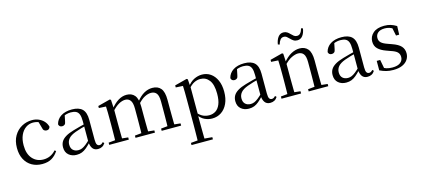

<svg xmlns="http://www.w3.org/2000/svg" viewBox="-73 -1414 5086 2320"><g transform="rotate(-15 2469.5 -254.0)"><path d="M296.6 14.6Q223.8 14.6 167.8 -17.1Q111.8 -48.8 80.1 -108.5Q48.4 -168.3 48.4 -251.4Q48.4 -340.7 85.2 -403.2Q121.9 -465.8 181.5 -498.2Q241 -530.6 309.8 -530.6Q354.5 -530.6 392.7 -514.4Q430.9 -498.1 457.7 -468.8Q484.5 -439.5 495.2 -399.3Q486.3 -364.4 452.7 -364.4Q432 -364.4 419.6 -375.7Q407.1 -386.9 402.7 -413.5L377.7 -501.6L427.8 -461.9Q397.5 -482.4 370.4 -490.6Q343.3 -498.8 315 -498.8Q263.9 -498.8 222.9 -469.9Q182 -441 158.5 -388.2Q134.9 -335.4 134.9 -261.5Q134.9 -153.9 187.9 -94.5Q240.8 -35 325.2 -35Q370 -35 408.9 -52.7Q447.9 -70.3 480.8 -106.9L496.6 -93.9Q463.6 -42.3 415.9 -13.8Q368.2 14.6 296.6 14.6Z M726.7 14.6Q667.5 14.6 628.1 -19.1Q588.6 -52.8 588.6 -115.1Q588.6 -153.9 605.8 -184.3Q622.9 -214.6 662.4 -239Q701.9 -263.5 767.9 -282.3Q809.8 -294.9 855.8 -306.7Q901.8 -318.5 941.8 -327.7V-303.3Q901.8 -293.3 860.7 -281.5Q819.6 -269.7 785.6 -257Q722.3 -233.6 695.6 -201.7Q668.9 -169.7 668.9 -128.2Q668.9 -81.6 694.5 -58Q720.2 -34.4 762.1 -34.4Q784.6 -34.4 806.6 -43.3Q828.6 -52.2 856.7 -74.2Q884.7 -96.3 922.8 -134.4L931.5 -87.1H907.9Q876.7 -53.7 849.5 -31.1Q822.2 -8.4 793.1 3.1Q764 14.6 726.7 14.6ZM993.8 13.6Q949.1 13.6 926.8 -16.6Q904.5 -46.7 901.2 -99.7V-103.3V-359Q901.2 -415 889.1 -445.3Q876.9 -475.6 851.7 -487.6Q826.6 -499.6 787 -499.6Q758.3 -499.6 729.1 -491.4Q699.9 -483.2 666.7 -464.7L710.2 -491.9L693.8 -412.7Q690.2 -386 677.7 -375.2Q665.1 -364.3 646.4 -364.3Q610.2 -364.3 602.5 -399.7Q617.4 -461 671.1 -495.8Q724.8 -530.6 809.2 -530.6Q896.5 -530.6 938.8 -489.2Q981 -447.8 981 -354.6V-107.7Q981 -60.8 992.1 -44.2Q1003.1 -27.5 1023.4 -27.5Q1036 -27.5 1046 -33.2Q1056 -38.8 1068.4 -52.1L1084.1 -36.7Q1068.2 -10.7 1045.6 1.4Q1023 13.6 993.8 13.6Z M1135.7 0V-27.8L1244.4 -38.6H1276.8L1380.7 -27.8V0ZM1217.9 0Q1219.1 -24.4 1219.6 -65.3Q1220.1 -106.3 1220.6 -150.7Q1221.1 -195.1 1221.1 -228.5V-290.4Q1221.1 -341 1220.6 -380.9Q1220.1 -420.7 1217.9 -457.7L1129.8 -462.6V-487.9L1283.9 -528L1296.9 -519.8L1303.3 -406.1V-403.1V-228.5Q1303.3 -195.1 1303.8 -150.7Q1304.3 -106.3 1304.8 -65.3Q1305.3 -24.4 1306.3 0ZM1464.5 0V-27.8L1571.6 -38.6H1605L1707.6 -27.8V0ZM1546.2 0Q1547.4 -24.4 1547.9 -64.8Q1548.4 -105.3 1548.9 -149.7Q1549.4 -194.1 1549.4 -228.5V-342.2Q1549.4 -416 1525.8 -446.4Q1502.2 -476.7 1462.3 -476.7Q1424.5 -476.7 1381.1 -452.8Q1337.8 -428.8 1286.4 -370.6L1277.1 -406H1288.2Q1336.5 -467.6 1387.4 -499.1Q1438.2 -530.6 1492.6 -530.6Q1557.7 -530.6 1593.5 -487.1Q1629.2 -443.5 1629.2 -342.4V-228.5Q1629.2 -194.1 1629.7 -149.7Q1630.2 -105.3 1630.8 -64.8Q1631.4 -24.4 1632.4 0ZM1791.8 0V-27.8L1897.7 -38.6H1930.9L2035.3 -27.8V0ZM1872.2 0Q1873.9 -24.4 1874.4 -64.8Q1874.9 -105.3 1875.4 -149.7Q1875.9 -194.1 1875.9 -228.5V-342.2Q1875.9 -418.5 1851.8 -447.6Q1827.7 -476.7 1784.6 -476.7Q1747.6 -476.7 1704.8 -455.1Q1662 -433.4 1611.9 -376.5L1601.4 -412.6H1612.8Q1660.7 -474 1711 -502.3Q1761.2 -530.6 1815.1 -530.6Q1884.1 -530.6 1920.4 -487.2Q1956.7 -443.9 1956.7 -343.5V-228.5Q1956.7 -194.1 1957.2 -149.7Q1957.7 -105.3 1958.2 -64.8Q1958.7 -24.4 1959.7 0Z M2095.5 259.8V232.4L2206.7 222.2H2244.5L2363.2 232.4V259.8ZM2180.5 259.8Q2181.5 225.6 2182 185.1Q2182.5 144.5 2183 103.1Q2183.5 61.7 2183.5 26.7V-286.8Q2183.5 -338.2 2183 -379.5Q2182.5 -420.7 2180.5 -457.5L2091.5 -462.4V-487.9L2244.9 -528L2257.9 -519.6L2263.9 -435.3L2265.7 -430.1V-78.7L2264.5 -68.7V26.5Q2264.5 60.7 2265 102.2Q2265.5 143.7 2266 184.7Q2266.5 225.6 2267.5 259.8ZM2421.6 14.6Q2377.1 14.6 2332.2 -5.1Q2287.3 -24.9 2249.2 -77.1H2236.4L2250.3 -105.1Q2287.5 -63.7 2322.4 -48.2Q2357.2 -32.7 2398.5 -32.7Q2442.2 -32.7 2477.6 -55.1Q2513.1 -77.6 2534.3 -128.1Q2555.5 -178.6 2555.5 -260.8Q2555.5 -374.9 2513.5 -429.7Q2471.4 -484.5 2402.9 -484.5Q2365.4 -484.5 2328 -466.8Q2290.5 -449.1 2246.2 -398.2L2235.6 -425H2246.5Q2285.9 -481.5 2335.2 -506.1Q2384.6 -530.6 2435.3 -530.6Q2496.5 -530.6 2543.2 -498Q2590 -465.4 2617.1 -405.4Q2644.2 -345.3 2644.2 -262.6Q2644.2 -177.1 2615.5 -114.8Q2586.7 -52.4 2536.4 -18.9Q2486.2 14.6 2421.6 14.6Z M2881.7 14.6Q2822.5 14.6 2783.1 -19.1Q2743.6 -52.8 2743.6 -115.1Q2743.6 -153.9 2760.8 -184.3Q2777.9 -214.6 2817.4 -239Q2856.9 -263.5 2922.9 -282.3Q2964.8 -294.9 3010.8 -306.7Q3056.8 -318.5 3096.8 -327.7V-303.3Q3056.8 -293.3 3015.7 -281.5Q2974.6 -269.7 2940.6 -257Q2877.3 -233.6 2850.6 -201.7Q2823.9 -169.7 2823.9 -128.2Q2823.9 -81.6 2849.5 -58Q2875.2 -34.4 2917.1 -34.4Q2939.6 -34.4 2961.6 -43.3Q2983.6 -52.2 3011.7 -74.2Q3039.7 -96.3 3077.8 -134.4L3086.5 -87.1H3062.9Q3031.7 -53.7 3004.5 -31.1Q2977.2 -8.4 2948.1 3.1Q2919 14.6 2881.7 14.6ZM3148.8 13.6Q3104.1 13.6 3081.8 -16.6Q3059.5 -46.7 3056.2 -99.7V-103.3V-359Q3056.2 -415 3044.1 -445.3Q3031.9 -475.6 3006.7 -487.6Q2981.6 -499.6 2942 -499.6Q2913.3 -499.6 2884.1 -491.4Q2854.9 -483.2 2821.7 -464.7L2865.2 -491.9L2848.8 -412.7Q2845.2 -386 2832.7 -375.2Q2820.1 -364.3 2801.4 -364.3Q2765.2 -364.3 2757.5 -399.7Q2772.4 -461 2826.1 -495.8Q2879.8 -530.6 2964.2 -530.6Q3051.5 -530.6 3093.8 -489.2Q3136 -447.8 3136 -354.6V-107.7Q3136 -60.8 3147.1 -44.2Q3158.1 -27.5 3178.4 -27.5Q3191 -27.5 3201 -33.2Q3211 -38.8 3223.4 -52.1L3239.1 -36.7Q3223.2 -10.7 3200.6 1.4Q3178 13.6 3148.8 13.6Z M3290.7 0V-27.8L3399.4 -38.6H3431.8L3535.7 -27.8V0ZM3372.9 0Q3374.1 -24.4 3374.6 -65.3Q3375.1 -106.3 3375.6 -150.7Q3376.1 -195.1 3376.1 -228.5V-289.4Q3376.1 -340.8 3375.5 -380.8Q3374.9 -420.7 3372.9 -457.5L3284.8 -462.4V-487.9L3438.9 -528L3451.9 -519.8L3458.3 -403.1V-401.7V-228.5Q3458.3 -195.1 3458.8 -150.7Q3459.3 -106.3 3459.8 -65.3Q3460.3 -24.4 3461.3 0ZM3630.8 0V-27.8L3738.3 -38.6H3771.3L3875.8 -27.8V0ZM3712.5 0Q3713.5 -24.4 3714 -64.8Q3714.5 -105.3 3715 -149.7Q3715.5 -194.1 3715.5 -228.5V-344.3Q3715.5 -418.1 3691.4 -447.5Q3667.3 -476.9 3623.6 -476.9Q3589.9 -476.9 3542.8 -454.8Q3495.6 -432.7 3441.2 -372.4L3432.7 -406H3442.8Q3497.4 -472.9 3551.1 -501.7Q3604.9 -530.6 3657.5 -530.6Q3723 -530.6 3760 -487.1Q3797 -443.5 3797 -342.4V-228.5Q3797 -194.1 3797.5 -149.7Q3798 -105.3 3798.6 -64.8Q3799.2 -24.4 3800.2 0ZM3417.5 -644.7Q3426.1 -699.9 3451.7 -734.1Q3477.3 -768.2 3518.1 -768.2Q3544.9 -768.2 3564.3 -755.8Q3583.7 -743.3 3598.1 -727.1Q3615.6 -709 3631.5 -696.8Q3647.5 -684.5 3670.1 -684.5Q3696.1 -684.5 3712.7 -704.4Q3729.3 -724.3 3739.3 -761L3761 -753.8Q3752.6 -698.2 3727.1 -665Q3701.6 -631.8 3659.9 -631.8Q3632.1 -631.8 3613.5 -643.8Q3594.9 -655.8 3580.5 -671.2Q3563.9 -687.9 3547.9 -701.6Q3532 -715.3 3508.6 -715.3Q3482.6 -715.3 3466 -695.2Q3449.5 -675 3438.5 -637.5Z M4098.7 14.6Q4039.5 14.6 4000.1 -19.1Q3960.6 -52.8 3960.6 -115.1Q3960.6 -153.9 3977.8 -184.3Q3994.9 -214.6 4034.4 -239Q4073.9 -263.5 4139.9 -282.3Q4181.8 -294.9 4227.8 -306.7Q4273.8 -318.5 4313.8 -327.7V-303.3Q4273.8 -293.3 4232.7 -281.5Q4191.6 -269.7 4157.6 -257Q4094.3 -233.6 4067.6 -201.7Q4040.9 -169.7 4040.9 -128.2Q4040.9 -81.6 4066.5 -58Q4092.2 -34.4 4134.1 -34.4Q4156.6 -34.4 4178.6 -43.3Q4200.6 -52.2 4228.7 -74.2Q4256.7 -96.3 4294.8 -134.4L4303.5 -87.1H4279.9Q4248.7 -53.7 4221.5 -31.1Q4194.2 -8.4 4165.1 3.1Q4136 14.6 4098.7 14.6ZM4365.8 13.6Q4321.1 13.6 4298.8 -16.6Q4276.5 -46.7 4273.2 -99.7V-103.3V-359Q4273.2 -415 4261.1 -445.3Q4248.9 -475.6 4223.7 -487.6Q4198.6 -499.6 4159 -499.6Q4130.3 -499.6 4101.1 -491.4Q4071.9 -483.2 4038.7 -464.7L4082.2 -491.9L4065.8 -412.7Q4062.2 -386 4049.7 -375.2Q4037.1 -364.3 4018.4 -364.3Q3982.2 -364.3 3974.5 -399.7Q3989.4 -461 4043.1 -495.8Q4096.8 -530.6 4181.2 -530.6Q4268.5 -530.6 4310.8 -489.2Q4353 -447.8 4353 -354.6V-107.7Q4353 -60.8 4364.1 -44.2Q4375.1 -27.5 4395.4 -27.5Q4408 -27.5 4418 -33.2Q4428 -38.8 4440.4 -52.1L4456.1 -36.7Q4440.2 -10.7 4417.6 1.4Q4395 13.6 4365.8 13.6Z M4687.4 14.6Q4638.9 14.6 4600 4.5Q4561.1 -5.6 4520.2 -25.1L4520.3 -143.7H4563.8L4587.5 -18.1L4550.9 -20.3V-56.3Q4579.4 -37.5 4610.2 -27.4Q4640.9 -17.3 4684.7 -17.3Q4751.2 -17.3 4784.8 -44.1Q4818.5 -70.9 4818.5 -113.5Q4818.5 -150.2 4795.8 -173.6Q4773.2 -197 4711.6 -216.4L4659.9 -235.4Q4599.2 -257 4563.6 -291.4Q4528 -325.9 4528 -382Q4528 -445.2 4576.4 -487.9Q4624.8 -530.6 4715.1 -530.6Q4760.4 -530.6 4795.5 -519.9Q4830.7 -509.2 4868.4 -486.4L4864.6 -379.4H4824.9L4801.1 -495.5L4832.5 -490.1V-457.8Q4801.7 -479.4 4773.9 -488.7Q4746.2 -498.1 4715.1 -498.1Q4658.1 -498.1 4628.9 -473.1Q4599.7 -448 4599.7 -408.5Q4599.7 -372 4623.7 -349.5Q4647.6 -327 4702.5 -308.4L4752.8 -290.4Q4828.6 -264 4860.7 -228.1Q4892.7 -192.1 4892.7 -139.6Q4892.7 -96.6 4869.5 -61.4Q4846.3 -26.2 4800.9 -5.8Q4755.5 14.6 4687.4 14.6Z"/></g></svg>

Font: Noto Serif SC ExtraLight
Style: Regular
Weight: 200
Designer: Ryoko NISHIZUKA 西塚涼子 (kana & ideographs); Frank Grießhammer (Latin, Greek & Cyrillic); Wenlong ZHANG 张文龙 (bopomofo); San
Foundry: Adobe
Version: Version 2.002-H1;hotconv 1.1.0;makeotfexe 2.6.0